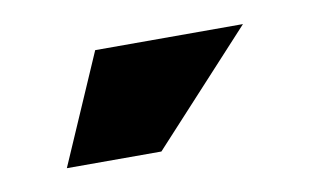

<svg xmlns="http://www.w3.org/2000/svg" viewBox="-33 -773 385 238"><g transform="rotate(-10 160.0 -654.0)"><path d="M36 -585 96 -723H282L155 -585Z"/></g></svg>

Font: Montagu Slab 24pt
Style: Bold
Weight: 700
Designer: Florian Karsten
Foundry: Florian Karsten
Version: Version 1.000